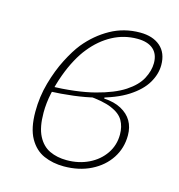

<svg xmlns="http://www.w3.org/2000/svg" viewBox="-83 -572 613 657"><g transform="rotate(15 223.5 -243.0)"><path d="M200 12Q161 12 129 -2Q97 -16 77.5 -50.5Q58 -85 58 -144Q58 -197 72 -246.5Q86 -296 106.5 -336Q127 -376 147 -401Q183 -445 230.5 -471.5Q278 -498 335 -498Q380 -498 406.5 -475Q433 -452 433 -409Q433 -377 414.5 -345.5Q396 -314 355 -287.5Q314 -261 246 -244Q178 -227 79 -223L80 -241Q177 -244 240.5 -260.5Q304 -277 340.5 -301Q377 -325 392 -353.5Q407 -382 407 -409Q407 -441 387.5 -458Q368 -475 331 -475Q284 -475 243 -453Q202 -431 170 -391Q155 -373 140 -345.5Q125 -318 113 -285Q101 -252 93.5 -217Q86 -182 86 -148Q86 -96 101.5 -66Q117 -36 143.5 -23.5Q170 -11 204 -11Q247 -11 282 -28Q317 -45 337.5 -75Q358 -105 358 -143Q358 -171 346 -192Q334 -213 303 -226Q272 -239 216 -243L274 -258V-248Q310 -246 335 -232.5Q360 -219 372.5 -197.5Q385 -176 385 -147Q385 -102 361.5 -66Q338 -30 296 -9Q254 12 200 12Z"/></g></svg>

Font: Source Serif 4 ExtraLight
Style: Italic
Weight: 250
Italic angle: -12°
Designer: Frank Grießhammer
Foundry: Adobe Systems Incorporated
Version: Version 4.004;hotconv 1.0.116;makeotfexe 2.5.65601